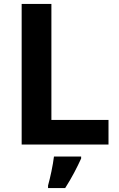

<svg xmlns="http://www.w3.org/2000/svg" viewBox="-20 -734 605 975"><path d="M90 0H531V-125H241V-714H90ZM392 71V61H254C249 104 235 169 224 208V221H311C345 168 372 115 392 71Z"/></svg>

Font: Noto Sans Malayalam
Style: Bold
Weight: 700
Designer: Jelle Bosma - Monotype Design Team
Foundry: Monotype Imaging Inc.
Version: Version 2.104